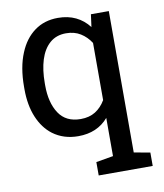

<svg xmlns="http://www.w3.org/2000/svg" viewBox="-83 -606 750 877"><g transform="rotate(-10 292.0 -167.5)"><path d="M303.7 203.1V141.1L383.3 127.4V-49.8Q357.9 -20 323 -4.9Q288.1 10.3 243.7 10.3Q175.8 10.3 126.5 -26.4Q84.5 -58.1 61.3 -113.8Q38.1 -169.4 38.1 -244.1V-254.4Q38.1 -345.7 65.4 -410.6Q90.3 -471.2 136 -504.6Q181.6 -538.1 244.6 -538.1Q291 -538.1 327.1 -520.8Q363.3 -503.4 388.7 -470.2L396.5 -528.3H479.5V127.4L554.2 141.1V203.1ZM268.1 -64.9Q308.1 -64.9 336.2 -82.5Q364.3 -100.1 383.3 -132.3V-397.5Q364.3 -427.2 335.9 -444.8Q307.6 -462.4 269 -462.4Q223.6 -462.4 193.6 -436Q163.6 -409.7 148.9 -363Q134.3 -316.4 134.3 -254.4V-244.1Q134.3 -164.1 167 -114.5Q199.7 -64.9 268.1 -64.9Z"/></g></svg>

Font: Hanuman
Style: Regular
Weight: 400
Designer: Danh Hong
Foundry: Danh Hong
Version: Version 9.000